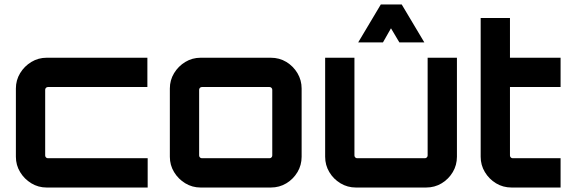

<svg xmlns="http://www.w3.org/2000/svg" viewBox="-20 -838 2553 858"><path d="M188.5 0Q151.1 0 120 -18.9Q88.8 -37.8 69.9 -69Q51 -100.1 51 -137.5V-442.5Q51 -479.9 69.9 -511Q88.8 -542.2 120 -561.1Q151.1 -580 188.5 -580H638.6V-449.1H194.1Q189.1 -449.1 185.5 -445.5Q181.9 -441.9 181.9 -436.9V-143.1Q181.9 -138.1 185.5 -134.5Q189.1 -130.9 194.1 -130.9H639.9V0H188.5Z M876.5 0Q839.1 0 808 -18.9Q776.8 -37.8 757.9 -69Q739 -100.1 739 -137.5V-442.5Q739 -479.9 757.9 -511Q776.8 -542.2 808 -561.1Q839.1 -580 876.5 -580H1190.1Q1228.5 -580 1259.6 -561.2Q1290.6 -542.3 1309.3 -511Q1327.9 -479.6 1327.9 -442.5V-137.5Q1327.9 -100.1 1309.4 -69Q1290.8 -37.8 1259.7 -18.9Q1228.6 0 1190.1 0H876.5ZM882.1 -130.9H1184.6Q1189.5 -130.9 1193.1 -134.5Q1196.7 -138.1 1196.7 -143.1V-436.9Q1196.7 -441.9 1193.1 -445.5Q1189.5 -449.1 1184.6 -449.1H882.1Q877.1 -449.1 873.5 -445.5Q869.9 -441.9 869.9 -436.9V-143.1Q869.9 -138.1 873.5 -134.5Q877.1 -130.9 882.1 -130.9Z M1570.5 0Q1532.9 0 1501.5 -18.9Q1470.1 -37.8 1451.6 -69Q1433 -100.1 1433 -137.5V-580H1563.9V-143.1Q1563.9 -138.1 1567.5 -134.5Q1571.1 -130.9 1576.1 -130.9H1878.6Q1883.5 -130.9 1887.3 -134.5Q1891 -138.1 1891 -143.1V-580H2021.9V-137.5Q2021.9 -100.1 2003.4 -69Q1984.8 -37.8 1953.7 -18.9Q1922.6 0 1884.1 0H1570.5ZM1580.7 -648.6 1681.7 -818H1775.2L1876.2 -648.6H1764.6L1727.2 -711.6L1691.4 -648.6Z M2266.2 0Q2227.8 0 2196.6 -18.9Q2165.5 -37.8 2146.8 -69Q2128 -100.1 2128 -137.5V-757.6H2258.9V-580H2485.1V-449.1H2258.9V-143.1Q2258.9 -138.1 2262.5 -134.5Q2266.1 -130.9 2271.1 -130.9H2485.1V0H2266.2Z"/></svg>

Font: Orbitron
Style: Regular
Weight: 400
Designer: Matt McInerney
Foundry: The League of Moveable Type
Version: Version 2.001